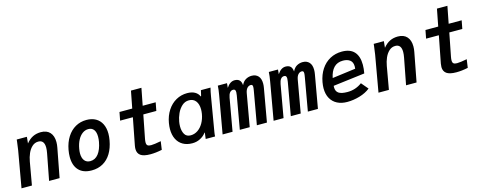

<svg xmlns="http://www.w3.org/2000/svg" viewBox="-31 -1461 5462 2182"><g transform="rotate(-15 2700.0 -370.5)"><path d="M115 -525.5Q115.5 -532.5 117.5 -550H237L229.5 -473.5Q265 -518 307.5 -539Q350 -560 403 -560Q472 -560 509 -519.2Q546 -478.5 546 -405.5Q546 -374.5 539.5 -341.5L474.5 0H351L410.5 -310.5Q417.5 -347.5 417.5 -375Q417.5 -464 347.5 -464Q305.5 -464 274.2 -435.2Q243 -406.5 224 -362.5Q205 -318.5 196.5 -269.5L149 0H26.5L101.5 -426.5Q108 -464.5 115 -525.5Z M648 -201.5Q648 -241.5 656 -284.5Q671.5 -369 711 -431.2Q750.5 -493.5 809 -526.8Q867.5 -560 938.5 -560Q1002 -560 1047.5 -534.2Q1093 -508.5 1117.2 -460Q1141.5 -411.5 1141.5 -344.5Q1141.5 -309 1134 -267.5Q1118.5 -180.5 1080.8 -118.2Q1043 -56 984.8 -23Q926.5 10 851.5 10Q752.5 10 700.2 -45.5Q648 -101 648 -201.5ZM1013.5 -282.5Q1019 -312 1019 -341.5Q1019 -395.5 997 -424.8Q975 -454 932.5 -454Q895.5 -454 863.5 -430.8Q831.5 -407.5 809 -365Q786.5 -322.5 776.5 -265.5Q771 -235 771 -211.5Q771 -156.5 795.2 -126.2Q819.5 -96 862.5 -96Q921 -96 959.2 -145.2Q997.5 -194.5 1013.5 -282.5Z M1392.5 -96Q1392.5 -113 1396.5 -135.5L1458 -453H1308L1326.5 -550H1476.5L1515.5 -751H1638.5L1599.5 -550H1752.5L1734 -453H1581L1527.5 -179.5Q1523 -155.5 1523 -139.5Q1523 -112.5 1535.8 -102.5Q1548.5 -92.5 1576.5 -92.5Q1612.5 -92.5 1693.5 -108L1679.5 -10Q1607 5.5 1543.5 5.5Q1463 5.5 1427.8 -20.2Q1392.5 -46 1392.5 -96Z M1830 -212.5Q1830 -243 1836.5 -283.5Q1851 -366.5 1891.8 -428.8Q1932.5 -491 1992.5 -524.5Q2052.5 -558 2123 -558Q2177.5 -558 2213.5 -537.8Q2249.5 -517.5 2264 -481.5L2269.5 -485L2284.5 -550H2397.5Q2391.5 -528 2386.2 -501.5Q2381 -475 2377 -451.5L2312 -66.5L2309.5 -52Q2304.5 -24 2304 0H2193.5Q2198.5 -43 2201.5 -63L2203 -75.5L2194 -67Q2172.5 -37 2130.2 -14.5Q2088 8 2036 8Q1972 8 1925.5 -18.8Q1879 -45.5 1854.5 -95.2Q1830 -145 1830 -212.5ZM2225.5 -286.5Q2230 -314.5 2230 -338.5Q2230 -400.5 2202 -437.2Q2174 -474 2122 -474Q2074.5 -474 2039 -441.2Q2003.5 -408.5 1982.2 -361.2Q1961 -314 1953.5 -268.5Q1948.5 -240 1948.5 -212.5Q1948.5 -157.5 1970 -120.8Q1991.5 -84 2041 -84Q2086 -84 2124.5 -110Q2163 -136 2189.2 -182Q2215.5 -228 2225.5 -286.5Z M2483.5 -550H2591.5L2586.5 -496Q2627.5 -560 2683 -560Q2757 -560 2762 -481Q2782.5 -523.5 2814.2 -541.2Q2846 -559 2882.5 -559Q2931 -559 2959.2 -528.8Q2987.5 -498.5 2987.5 -440Q2987.5 -415.5 2982.5 -388.5L2914 0H2795.5L2863.5 -386.5Q2869 -417 2869 -432Q2869 -446.5 2863.8 -453.2Q2858.5 -460 2846.5 -460Q2822 -460 2804 -440.5Q2786 -421 2779 -382.5L2711.5 0H2595L2663 -386.5Q2667 -410.5 2667 -423.5Q2667 -443 2660.2 -451.5Q2653.5 -460 2638.5 -460Q2591 -460 2577 -382.5L2509.5 0H2392.5L2470 -440.5Q2481.5 -505 2483.5 -550Z M3083.5 -550H3191.5L3186.5 -496Q3227.5 -560 3283 -560Q3357 -560 3362 -481Q3382.5 -523.5 3414.2 -541.2Q3446 -559 3482.5 -559Q3531 -559 3559.2 -528.8Q3587.5 -498.5 3587.5 -440Q3587.5 -415.5 3582.5 -388.5L3514 0H3395.5L3463.5 -386.5Q3469 -417 3469 -432Q3469 -446.5 3463.8 -453.2Q3458.5 -460 3446.5 -460Q3422 -460 3404 -440.5Q3386 -421 3379 -382.5L3311.5 0H3195L3263 -386.5Q3267 -410.5 3267 -423.5Q3267 -443 3260.2 -451.5Q3253.5 -460 3238.5 -460Q3191 -460 3177 -382.5L3109.5 0H2992.5L3070 -440.5Q3081.5 -505 3083.5 -550Z M3636 -209Q3636 -241 3643 -280.5Q3658.5 -365.5 3700 -428.2Q3741.5 -491 3804.2 -525Q3867 -559 3944 -559Q4040.5 -559 4088.8 -506Q4137 -453 4137 -352.5Q4137 -308.5 4127 -253L3755 -207Q3754 -195 3754 -189.5Q3754 -142 3786 -120.2Q3818 -98.5 3889.5 -98.5Q3985.5 -98.5 4061 -155.5L4129.5 -74.5Q4078.5 -33.5 4005.2 -11.8Q3932 10 3858 10Q3791.5 10 3741.5 -15.2Q3691.5 -40.5 3663.8 -89.8Q3636 -139 3636 -209ZM4043 -358Q4043 -409 4012 -432.8Q3981 -456.5 3929.5 -456.5Q3862 -456.5 3822 -414.5Q3782 -372.5 3767 -295.5L4041 -331.5Q4043 -344 4043 -358Z M4315 -525.5Q4315.5 -532.5 4317.5 -550H4437L4429.5 -473.5Q4465 -518 4507.5 -539Q4550 -560 4603 -560Q4672 -560 4709 -519.2Q4746 -478.5 4746 -405.5Q4746 -374.5 4739.5 -341.5L4674.5 0H4551L4610.5 -310.5Q4617.5 -347.5 4617.5 -375Q4617.5 -464 4547.5 -464Q4505.5 -464 4474.2 -435.2Q4443 -406.5 4424 -362.5Q4405 -318.5 4396.5 -269.5L4349 0H4226.5L4301.5 -426.5Q4308 -464.5 4315 -525.5Z M4992.5 -96Q4992.5 -113 4996.5 -135.5L5058 -453H4908L4926.5 -550H5076.5L5115.5 -751H5238.5L5199.5 -550H5352.5L5334 -453H5181L5127.5 -179.5Q5123 -155.5 5123 -139.5Q5123 -112.5 5135.8 -102.5Q5148.5 -92.5 5176.5 -92.5Q5212.5 -92.5 5293.5 -108L5279.5 -10Q5207 5.5 5143.5 5.5Q5063 5.5 5027.8 -20.2Q4992.5 -46 4992.5 -96Z"/></g></svg>

Font: JuliaMono
Style: Bold Italic
Weight: 700
Italic angle: -9°
Monospace: yes
Designer: cormullion
Foundry: corm
Version: Version 0.057; ttfautohint (v1.8.4)